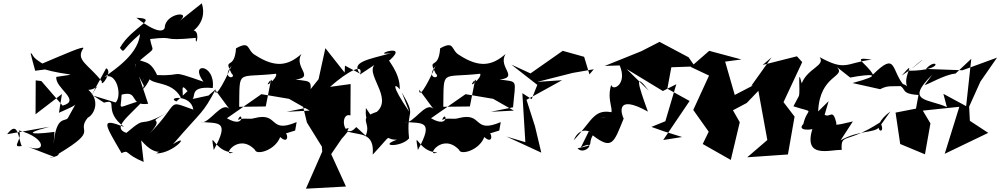

<svg xmlns="http://www.w3.org/2000/svg" viewBox="-20 -865 6023 1156"><path d="M389 -155C375 -129 318 -175 303 3L308 -71C236 -61 71 -47 279 -102L23 -57C91 -148 90 -26 111 14C41 27 122 -28 93 -80C263 -35 265 68 133 13L305 79C233 86 332 87 334 60C583 -90 434 -63 508 -156C549 -176 585 -260 512 -324C573 -326 587 -389 527 -284L619 -454C662 -437 586 -331 593 -375C512 -479 432 -502 482 -575C487 -592 355 -533 234 -482C265 -466 200 -500 183 -523C153 -570 164 -545 192 -439L298 -453C254 -466 383 -485 243 -477L234 -451C403 -403 470 -426 319 -402C310 -333 472 -261 357 -229L229 -377L195 -381L194 -177L353 -299L335 -186C455 -238 429 -235 435 -238Z M788 -441C819 -554 743 -497 777 -461C932 -603 900 -533 884 -630C1053 -650 933 -615 1159 -637C1155 -556 1204 -726 1109 -670C1107 -647 1237 -718 1195 -845L1053 -732C1150 -805 974 -789 972 -698C971 -696 959 -636 801 -758C945 -753 775 -706 702 -577C733 -539 705 -560 823 -660C810 -516 622 -420 574 -373C672 -482 723 -292 676 -248L542 -289L606 -247C700 -272 594 -201 727 -101C583 -157 607 -123 712 57C759 34 728 62 845 110L830 -20C931 100 980 17 921 59C1028 58 1133 -69 1022 3C1207 -212 1195 -172 1280 -329L1236 -290L1116 -264C1183 -257 1092 -351 1261 -335C1278 -482 1116 -493 1205 -373C983 -450 1102 -406 926 -413C883 -505 850 -484 805 -510ZM1042 -254C978 -280 1130 -300 1144 -205C974 -264 1071 -255 880 -60C992 -183 830 -99 999 -194C790 -75 884 -187 741 -65C652 -95 752 -161 847 -264C672 -218 709 -190 712 -295C821 -324 753 -225 872 -240L817 -405L846 -348C814 -276 946 -457 853 -422C820 -310 853 -453 868 -408C884 -345 1009 -387 1069 -278C1100 -269 1052 -388 1109 -316Z M1757 -79 1766 -130C1595 -57 1662 -192 1513 -154C1479 -143 1448 -159 1413 -143C1436 -210 1464 -85 1346 -153L1554 -298L1720 -270L1845 -199L1706 -192L1840 -219C1854 -389 1874 -371 1759 -386C1880 -400 1746 -460 1795 -540C1715 -470 1639 -454 1517 -533C1464 -562 1491 -624 1401 -574C1392 -436 1322 -525 1374 -423C1412 -389 1307 -384 1374 -469C1354 -420 1273 -252 1275 -325L1363 -206C1317 -265 1237 -112 1190 -131C1292 -120 1368 -145 1267 38C1244 -105 1268 54 1384 52C1309 89 1411 -72 1515 37C1522 71 1636 42 1667 -40C1736 25 1712 -126 1653 -47ZM1659 -318 1612 -386 1580 -224 1420 -222C1424 -453 1403 -394 1642 -421C1656 -397 1557 -319 1606 -380Z M2057 -470 2055 -428 1939 -575 1898 -388 1821 -292 1794 -268 1828 -127 1918 18 1920 48 1822 271 2063 258 1974 63 2080 -92C2038 -107 1958 76 2074 -73C2142 -49 2236 -73 2224 66C2361 -81 2283 -22 2370 -24C2252 18 2397 23 2443 -32C2423 -219 2493 -150 2399 -309L2444 -192C2329 -360 2356 -366 2387 -327C2390 -435 2302 -512 2327 -503C2451 -615 2195 -524 2335 -545C2197 -507 2090 -492 2147 -422ZM2125 -100C2048 -11 2021 -191 2090 -170L2091 -359L1967 -342C2073 -436 2174 -489 2147 -416L2234 -474C2178 -408 2378 -249 2214 -169L2183 -215C2177 -122 2200 -120 2282 -202C2110 -152 2222 -139 2182 -48Z M2986 -79 2995 -130C2824 -57 2891 -192 2742 -154C2708 -143 2677 -159 2642 -143C2665 -210 2693 -85 2575 -153L2783 -298L2949 -270L3074 -199L2935 -192L3069 -219C3083 -389 3103 -371 2988 -386C3109 -400 2975 -460 3024 -540C2944 -470 2868 -454 2746 -533C2693 -562 2720 -624 2630 -574C2621 -436 2551 -525 2603 -423C2641 -389 2536 -384 2603 -469C2583 -420 2502 -252 2504 -325L2592 -206C2546 -265 2466 -112 2419 -131C2521 -120 2597 -145 2496 38C2473 -105 2497 54 2613 52C2538 89 2640 -72 2744 37C2751 71 2865 42 2896 -40C2965 25 2941 -126 2882 -47ZM2888 -318 2841 -386 2809 -224 2649 -222C2653 -453 2632 -394 2871 -421C2885 -397 2786 -319 2835 -380Z M3529 -417 3497 -523 3368 -559 3174 -423 3059 -476 3215 -354 3181 -268 3125 -304 3143 -9 3029 -43 3239 54 3201 -105 3150 -264 3364 -382 3215 -372 3428 -426 3555 -448Z M4126 -520 3951 -613 3842 -557 3621 -468 3711 -471C3760 -358 3667 -312 3660 -355C3620 -228 3726 -168 3592 -153L3711 -176C3555 -229 3557 -149 3434 -20C3477 -127 3568 -49 3525 -74L3477 23C3581 -32 3503 78 3457 28C3572 3 3513 14 3549 -50C3667 41 3676 -7 3735 -151C3721 -177 3682 -304 3881 -193C3821 -358 3797 -437 3887 -318L3752 -450L3971 -317L4052 -358L3986 -135L3902 -101L3975 -75L4087 -40L3973 -22L4132 -257L3998 -331L4022 -460L4164 -465Z M4626 -520 4504 -349 4513 -350 4257 -217 4416 -251 4346 -494 4444 -507 4250 -559 4139 -462 4249 -410 4154 -203 4247 -72 4211 2 4380 98 4434 -129 4393 -201 4476 -245 4546 -318 4600 -22 4479 82 4724 65 4764 -163 4679 -274 4682 -217 4810 -491 4778 -526 4572 -474Z M4969 -256 4906 -194C4915 -417 5077 -400 5019 -461L5099 -398C5233 -424 5306 -417 5113 -365L5279 -328C5330 -354 5345 -342 5425 -348C5343 -441 5381 -560 5236 -416C5201 -483 5096 -527 5228 -506C5071 -486 5074 -434 4915 -521C4951 -469 4843 -455 4807 -363C4780 -472 4800 -318 4790 -287L4757 -225C4896 -180 4840 -223 4817 -119C4774 -74 4871 -84 4871 -89C4818 91 4970 37 5049 37L5048 42C5041 -70 5072 7 5280 -129C5329 -32 5194 -86 5341 -194L5275 -101C5245 -61 5156 -85 5041 -20L5115 -134C5005 -107 5011 -113 5016 -123C4994 -216 4979 -153 4945 -174Z M5495 -211 5372 -187 5400 2 5549 64 5582 -122 5536 -199 5756 -222 5668 61 5930 -65 5802 -149 5820 -127 5815 -223 5883 -374 5983 -518 5775 -442 5555 -450C5621 -526 5675 -440 5453 -439C5613 -574 5507 -473 5409 -410C5528 -545 5362 -339 5482 -321C5421 -336 5477 -368 5309 -369C5485 -351 5362 -303 5510 -293ZM5547 -353C5567 -355 5668 -417 5733 -422L5828 -511L5797 -226L5660 -300L5681 -220C5573 -271 5423 -248 5593 -415Z"/></svg>

Font: Asimov Silicon
Style: Regular
Weight: 400
Designer: Google
Version: Version 2.000980; 2014